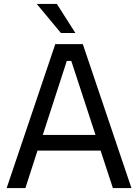

<svg xmlns="http://www.w3.org/2000/svg" viewBox="-20 -963 707 983"><path d="M292 -794 168 -943H271L366 -794ZM14 0 263 -737H404L653 0H558L495 -192H172L110 0ZM199 -272H469L345 -651H322Z"/></svg>

Font: Tomorrow
Style: Regular
Weight: 400
Designer: Tony de Marco, Monica Rizzolli
Foundry: Just in Type
Version: Version 2.002